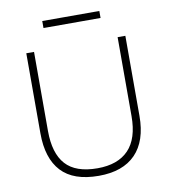

<svg xmlns="http://www.w3.org/2000/svg" viewBox="-93 -939 908 1027"><g transform="rotate(-10 361.0 -426.0)"><path d="M361 8Q224 8 158 -63Q92 -134 92 -270V-705H134V-276Q134 -154 188.5 -93.5Q243 -33 361 -33Q472 -33 530 -93.5Q588 -154 588 -276V-705H630V-270Q630 -134 561 -63Q492 8 361 8ZM206 -822V-860H516V-822Z"/></g></svg>

Font: Mulish ExtraLight
Style: Regular
Weight: 200
Designer: Vernon Adams
Foundry: Vernon Adams
Version: Version 3.603